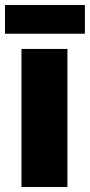

<svg xmlns="http://www.w3.org/2000/svg" viewBox="-34 -749 360 769"><path d="M52 0V-553H236V0ZM306 -614H-14V-729H306Z"/></svg>

Font: Noto Sans Display Black Narrow
Style: Regular
Weight: 900
Width: 4
Designer: Monotype Design team
Foundry: Monotype Imaging Inc.
Version: Version 1.000